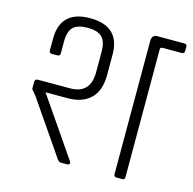

<svg xmlns="http://www.w3.org/2000/svg" viewBox="-94 -718 817 813"><g transform="rotate(15 314.0 -311.5)"><path d="M474 -12V-599Q474 -609 480 -616Q486 -623 496 -623H616Q628 -623 628 -612V-593Q628 -581 616 -581H532Q522 -581 522 -572V-12Q522 0 511 0H485Q474 0 474 -12ZM280 -9Q280 0 269 0H241Q233 0 226 -10L64 -246L44 -270V-302Q44 -314 58 -314H198Q287 -314 287 -409V-498Q287 -542 268 -561.5Q249 -581 204.5 -581Q160 -581 141 -562Q122 -543 122 -498V-447Q122 -435 111 -435H86Q74 -435 74 -447V-498Q74 -623 204.5 -623Q335 -623 335 -498V-409Q335 -340 299 -305.5Q263 -271 199 -271H102L276 -18Q280 -12 280 -9Z"/></g></svg>

Font: Rajdhani
Style: Regular
Weight: 400
Designer: Satya Rajpurohit, Jyotish Sonowal
Foundry: Indian Type Foundry
Version: Version 1.201 February 1, 2022